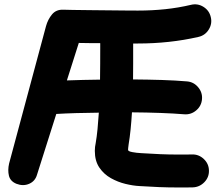

<svg xmlns="http://www.w3.org/2000/svg" viewBox="-20 -765 977 866"><path d="M930.7 -688Q938 -658.2 921.6 -631.8Q905.3 -605.5 875.5 -598.6Q809.6 -583.5 741.5 -576.2Q673.3 -568.8 602.5 -568.8Q595.7 -568.8 580.6 -568.8Q580.6 -557.6 580.6 -546.4Q580.6 -513.2 580.6 -477.8Q580.6 -442.4 580.1 -406.7Q646.5 -406.2 709.2 -404.3Q772 -402.3 823.2 -397.9Q853.5 -395.5 873.5 -371.8Q893.6 -348.1 891.1 -317.9Q888.7 -287.1 865 -267.1Q841.3 -247.1 811 -249.5Q764.2 -253.4 702.6 -255.6Q641.1 -257.8 575.2 -258.3Q572.8 -218.3 569.1 -181.6Q565.4 -145 560.1 -113.3Q558.6 -102.1 558.1 -96.9Q557.6 -91.8 557.6 -88.9Q557.6 -82.5 576.9 -78.9Q596.2 -75.2 617.7 -74.2Q664.1 -71.3 702.9 -69.6Q741.7 -67.9 787.1 -67.9Q802.7 -67.9 816.9 -67.9Q831.1 -67.9 846.2 -68.4Q876.5 -69.3 899.2 -47.9Q921.9 -26.4 922.4 3.9Q923.3 34.7 901.6 56.9Q879.9 79.1 849.6 80.1Q833.5 80.6 818.1 80.6Q802.7 80.6 787.1 80.6Q739.3 80.6 697.5 78.9Q655.8 77.1 608.9 74.2Q580.6 72.8 546.1 64.5Q511.7 56.2 480.2 38.6Q448.7 21 428.2 -9Q407.7 -39.1 407.7 -84.5Q407.7 -94.2 408.7 -102.5Q409.7 -110.8 411.6 -119.6Q416.5 -147.5 419.9 -182.6Q423.3 -217.8 425.8 -256.8Q374.5 -256.3 323.2 -254.9Q272 -253.4 233.9 -251L147 22.9Q138.7 52.2 111.6 64Q84.5 75.7 54.2 64Q26.4 52.7 20.3 27.6Q14.2 2.4 21 -27.3L187.5 -647Q195.8 -677.2 214.6 -700Q233.4 -722.7 266.1 -721.2Q275.4 -720.7 309.1 -720.2Q342.8 -719.7 388.2 -719.2Q433.6 -718.8 479 -718.3Q524.4 -717.8 558.6 -717.5Q592.8 -717.3 602.5 -717.3Q666 -717.3 725.8 -723.6Q785.6 -730 841.3 -743.2Q871.6 -750.5 897.7 -734.1Q923.8 -717.8 930.7 -688ZM335.4 -571.3 281.7 -402.3Q316.9 -403.8 355.2 -404.5Q393.6 -405.3 431.2 -405.8Q431.6 -442.4 431.9 -477.8Q432.1 -513.2 432.1 -546.4Q432.1 -558.1 432.1 -570.3Q406.7 -570.3 382.1 -570.6Q357.4 -570.8 335.4 -571.3Z"/></svg>

Font: Mikhak ExtraBold
Style: Regular
Weight: 800
Designer: Amin Abedi
Version: Version 3.3